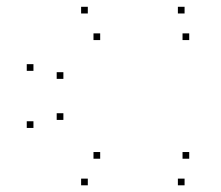

<svg xmlns="http://www.w3.org/2000/svg" viewBox="-20 -544 660 574"><path d="M531.8 10V-10H511.8V10ZM545.7 -69.5V-89.5H525.7V-69.5ZM279.5 -69.5V-89.5H259.5V-69.5ZM169.5 -185.5V-205.5H149.5V-185.5ZM169.5 -308.2V-328.2H149.5V-308.2ZM279.5 -424.2V-444.2H259.5V-424.2ZM545.7 -424.2V-444.2H525.7V-424.2ZM531.8 -503.7V-523.7H511.8V-503.7ZM242.5 -503.7V-523.7H222.5V-503.7ZM80 -332.2V-352.2H60V-332.2ZM80 -161.5V-181.5H60V-161.5ZM242.5 10V-10H222.5V10Z"/></svg>

Font: Monaspace Krypton Dots Var
Style: Regular
Weight: 400
Designer: Riley Cran and the Lettermatic Team
Version: Version 1.100 (Monaspace Krypton Dots)